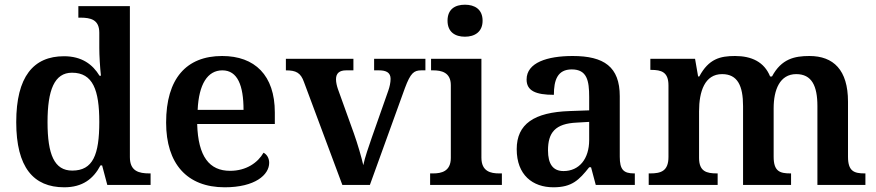

<svg xmlns="http://www.w3.org/2000/svg" viewBox="-20 -786 3724 816"><path d="M253 10C331 10 377 -26 407 -83H414L436 0H620V-49H615C571 -49 532 -58 532 -118V-760H313V-711H321C365 -711 402 -703 402 -647V-582C402 -550 405 -500 409 -464H403C374 -512 328 -547 252 -547C122 -547 49 -460 49 -267C49 -75 122 10 253 10ZM287 -61C211 -61 182 -129 182 -267C182 -403 211 -477 286 -477C375 -477 402 -403 402 -268C402 -128 375 -61 287 -61Z M935 10C1064 10 1124 -43 1124 -94C1124 -114 1114 -130 1100 -137C1076 -95 1027 -60 958 -60C870 -60 822 -120 818 -259H1148V-308C1148 -466 1063 -548 924 -548C772 -548 686 -452 686 -265C686 -91 774 10 935 10ZM820 -319C825 -428 862 -487 925 -487C990 -487 1015 -422 1015 -319Z M1435 0H1552L1701 -412C1725 -476 1739 -487 1771 -487H1788V-536H1570V-487H1591C1622 -487 1640 -477 1640 -451C1640 -435 1636 -417 1630 -400L1560 -201C1548 -166 1530 -115 1524 -84C1516 -119 1500 -174 1484 -219L1416 -408C1412 -420 1408 -435 1408 -449C1408 -475 1423 -487 1451 -487H1482V-536H1195V-487C1238 -487 1258 -477 1272 -437Z M1956 -630C1997 -630 2031 -650 2031 -698C2031 -747 1997 -766 1956 -766C1914 -766 1882 -747 1882 -698C1882 -650 1914 -630 1956 -630ZM1808 0H2113V-49H2101C2066 -49 2026 -57 2026 -116V-536H1812V-487H1821C1855 -487 1896 -479 1896 -424V-115C1896 -57 1855 -49 1821 -49H1808Z M2332 10C2411 10 2441 -21 2484 -75H2492L2512 0H2678V-49H2675C2630 -49 2614 -65 2614 -120V-377C2614 -502 2547 -548 2414 -548C2306 -548 2218 -520 2218 -448C2218 -400 2257 -383 2334 -383C2334 -445 2349 -491 2410 -491C2475 -491 2484 -443 2484 -374V-317L2401 -314C2250 -309 2176 -259 2176 -152C2176 -42 2244 10 2332 10ZM2375 -59C2330 -59 2309 -89 2309 -147C2309 -222 2339 -261 2432 -265L2484 -268V-191C2484 -110 2441 -59 2375 -59Z M2737 0H3030V-49H3027C2983 -49 2951 -57 2951 -115V-313C2951 -397 2975 -471 3049 -471C3115 -471 3138 -421 3138 -335V0H3342V-49H3339C3294 -49 3268 -58 3268 -120V-326C3268 -404 3294 -471 3364 -471C3430 -471 3454 -421 3454 -335V0H3658V-49H3655C3610 -49 3584 -58 3584 -120V-354C3584 -489 3522 -548 3420 -548C3357 -548 3301 -536 3261 -461H3253C3228 -523 3174 -548 3104 -548C3041 -548 2992 -536 2952 -461H2947L2934 -536H2744V-489H2747C2791 -489 2821 -480 2821 -423V-119C2821 -58 2788 -49 2743 -49H2737Z"/></svg>

Font: Noto Serif Semi
Style: Regular
Weight: 600
Designer: Monotype Design Team
Foundry: Monotype Imaging Inc.
Version: Version 1.002